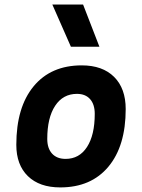

<svg xmlns="http://www.w3.org/2000/svg" viewBox="-20 -815 626 845"><path d="M245.1 9.8Q153.8 9.8 102.8 -39.8Q51.8 -89.4 51.8 -177.7Q51.8 -342.8 127.9 -435.1Q204.1 -527.3 339.8 -527.3Q431.2 -527.3 482.2 -476.6Q533.2 -425.8 533.2 -335Q533.2 -172.4 457 -81.3Q380.9 9.8 245.1 9.8ZM268.6 -115.7Q329.1 -115.7 363 -168.2Q397 -220.7 397 -314Q397 -355.5 376.5 -378.7Q356 -401.9 318.8 -401.9Q257.3 -401.9 222.7 -349.4Q188 -296.9 188 -203.6Q188 -162.1 209.2 -138.9Q230.5 -115.7 268.6 -115.7ZM292 -609.4 210.4 -794.9H345.7L417.5 -609.4Z"/></svg>

Font: Cascadia Mono
Style: Bold Italic
Weight: 700
Italic angle: -10°
Monospace: yes
Designer: Aaron Bell
Foundry: Saja Typeworks
Version: Version 2404.023; ttfautohint (v1.8.4)